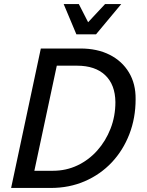

<svg xmlns="http://www.w3.org/2000/svg" viewBox="-20 -930 727 950"><path d="M35 0 182 -690H378Q461 -690 522.5 -659Q584 -628 618 -571.5Q652 -515 651 -439Q651 -346 620 -266Q589 -186 533 -126.5Q477 -67 400 -33.5Q323 0 231 0ZM150 -85H242Q307 -85 363 -111.5Q419 -138 461 -185Q503 -232 527 -293.5Q551 -355 551 -425Q550 -511 500.5 -558Q451 -605 361 -605H261ZM295 -910H370L416 -820L500 -910H580L455 -760H358Z"/></svg>

Font: Radio Canada
Style: Italic
Weight: 400
Italic angle: -12°
Designer: Charles Daoud, Etienne Aubert Bonn, Alexandre Saumier Demers, Jacques Le Bailly
Foundry: Radio-Canada
Version: Version 2.104;gftools[0.9.28.dev5+ged2979d]